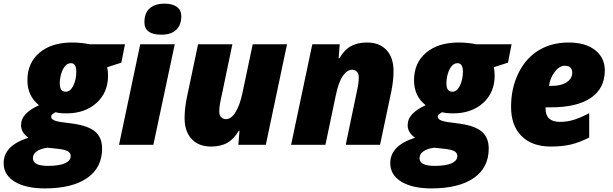

<svg xmlns="http://www.w3.org/2000/svg" viewBox="-85 -797 3372 1057"><path d="M603 -553.2 583 -452.1 504.9 -426.8Q509.8 -407.2 509.8 -380.9Q509.8 -287.6 446.3 -230.2Q382.8 -172.9 280.8 -172.9Q243.7 -172.9 220.2 -179.2Q210.4 -173.8 203.6 -168.5Q196.8 -163.1 196.8 -153.8Q196.8 -132.8 251 -125L317.9 -116.2Q402.8 -104 439.9 -71.5Q477.1 -39.1 477.1 21Q477.1 126 394.8 183.1Q312.5 240.2 161.1 240.2Q57.6 240.2 -3.7 203.4Q-64.9 166.5 -64.9 101.1Q-64.9 53.2 -31.7 18.6Q1.5 -16.1 71.8 -39.1Q53.7 -50.3 42.2 -68.4Q30.8 -86.4 30.8 -106.9Q30.8 -141.6 55.7 -168.5Q80.6 -195.3 129.9 -217.8Q65.9 -268.1 65.9 -355Q65.9 -450.7 132.3 -506.8Q198.7 -563 312 -563Q336.9 -563 364.5 -560.1Q392.1 -557.1 408.2 -553.2ZM96.2 74.2Q96.2 116.2 179.2 116.2Q240.2 116.2 272.2 102.1Q304.2 87.9 304.2 62Q304.2 44.4 288.1 35.4Q272 26.4 231.9 22L175.8 16.1Q137.7 21.5 116.9 36.4Q96.2 51.3 96.2 74.2ZM244.1 -337.9Q244.1 -292 276.9 -292Q302.2 -292 318.6 -325.4Q335 -358.9 335 -402.8Q335 -449.2 305.2 -449.2Q286.6 -449.2 272.9 -432.9Q259.3 -416.5 251.7 -390.1Q244.1 -363.8 244.1 -337.9Z M759.3 0H570.3L687 -553.2H877ZM710 -674.8Q710 -725.1 739 -751Q768.1 -776.9 820.3 -776.9Q864.7 -776.9 888.9 -759Q913.1 -741.2 913.1 -708Q913.1 -659.2 884.8 -632.6Q856.4 -606 803.2 -606Q710 -606 710 -674.8Z M1122.1 -183.1Q1122.1 -161.6 1133.1 -151.4Q1144 -141.1 1159.2 -141.1Q1188 -141.1 1211.7 -179.4Q1235.4 -217.8 1249.5 -284.2L1306.2 -553.2H1495.1L1378.4 0H1227.1L1233.4 -77.1H1229.5Q1203.1 -31.7 1166.7 -11Q1130.4 9.8 1077.1 9.8Q1008.3 9.8 969.7 -32Q931.2 -73.7 931.2 -147Q931.2 -198.7 943.4 -258.8L1005.4 -553.2H1194.3L1131.3 -252Q1122.1 -211.9 1122.1 -183.1Z M1890.1 -371.1Q1890.1 -392.1 1879.4 -402.6Q1868.7 -413.1 1853.5 -413.1Q1825.7 -413.1 1802 -378.4Q1778.3 -343.8 1763.2 -270L1706.5 0H1517.6L1634.3 -553.2H1785.2L1779.3 -476.1H1783.2Q1810.1 -522.5 1846.4 -542.7Q1882.8 -563 1935.5 -563Q2004.4 -563 2043 -521.2Q2081.5 -479.5 2081.5 -405.8Q2081.5 -354 2069.3 -293.9L2007.3 0H1818.4L1881.3 -301.8Q1890.1 -339.8 1890.1 -371.1Z M2731.4 -553.2 2711.4 -452.1 2633.3 -426.8Q2638.2 -407.2 2638.2 -380.9Q2638.2 -287.6 2574.7 -230.2Q2511.2 -172.9 2409.2 -172.9Q2372.1 -172.9 2348.6 -179.2Q2338.9 -173.8 2332 -168.5Q2325.2 -163.1 2325.2 -153.8Q2325.2 -132.8 2379.4 -125L2446.3 -116.2Q2531.2 -104 2568.4 -71.5Q2605.5 -39.1 2605.5 21Q2605.5 126 2523.2 183.1Q2440.9 240.2 2289.6 240.2Q2186 240.2 2124.8 203.4Q2063.5 166.5 2063.5 101.1Q2063.5 53.2 2096.7 18.6Q2129.9 -16.1 2200.2 -39.1Q2182.1 -50.3 2170.7 -68.4Q2159.2 -86.4 2159.2 -106.9Q2159.2 -141.6 2184.1 -168.5Q2209 -195.3 2258.3 -217.8Q2194.3 -268.1 2194.3 -355Q2194.3 -450.7 2260.7 -506.8Q2327.1 -563 2440.4 -563Q2465.3 -563 2492.9 -560.1Q2520.5 -557.1 2536.6 -553.2ZM2224.6 74.2Q2224.6 116.2 2307.6 116.2Q2368.7 116.2 2400.6 102.1Q2432.6 87.9 2432.6 62Q2432.6 44.4 2416.5 35.4Q2400.4 26.4 2360.4 22L2304.2 16.1Q2266.1 21.5 2245.4 36.4Q2224.6 51.3 2224.6 74.2ZM2372.6 -337.9Q2372.6 -292 2405.3 -292Q2430.7 -292 2447 -325.4Q2463.4 -358.9 2463.4 -402.8Q2463.4 -449.2 2433.6 -449.2Q2415 -449.2 2401.4 -432.9Q2387.7 -416.5 2380.1 -390.1Q2372.6 -363.8 2372.6 -337.9Z M2947.3 9.8Q2843.8 9.8 2786.1 -48.1Q2728.5 -106 2728.5 -209Q2728.5 -312 2769.3 -394.8Q2810.1 -477.5 2881.1 -520.3Q2952.1 -563 3045.4 -563Q3138.2 -563 3191.4 -521Q3244.6 -479 3244.6 -409.2Q3244.6 -311 3168.2 -258.5Q3091.8 -206.1 2947.3 -206.1H2918.5V-198.2Q2918.5 -126 2998.5 -126Q3037.1 -126 3074.2 -137.5Q3111.3 -148.9 3158.7 -173.8V-40Q3104 -12.2 3056.6 -1.2Q3009.3 9.8 2947.3 9.8ZM3024.4 -435.1Q2994.6 -435.1 2968.8 -401.1Q2942.9 -367.2 2937.5 -324.2H2951.7Q3004.9 -324.2 3035.2 -344.5Q3065.4 -364.7 3065.4 -397.9Q3065.4 -413.6 3055.7 -424.3Q3045.9 -435.1 3024.4 -435.1Z"/></svg>

Font: Open Sans Extrabold
Style: Italic
Weight: 800
Italic angle: -12°
Foundry: Ascender Corporation
Version: Version 1.10